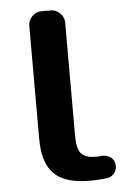

<svg xmlns="http://www.w3.org/2000/svg" viewBox="-53 -770 570 821"><g transform="rotate(-5 232.0 -360.0)"><path d="M297 10Q194 10 146.5 -36.5Q99 -83 99 -187V-673Q99 -696 116 -713Q133 -730 156 -730H196Q219 -730 236 -713Q253 -696 253 -673V-187Q253 -132 270.5 -111Q288 -90 332 -90Q346 -90 354 -91Q375 -94 392.5 -84Q410 -74 414 -55Q419 -34 407.5 -16Q396 2 375 5Q344 10 297 10Z"/></g></svg>

Font: Rounded Mplus 1c Bold
Style: Bold
Weight: 700
Version: Version 1.059.20150529